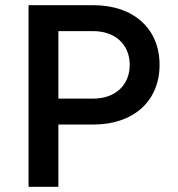

<svg xmlns="http://www.w3.org/2000/svg" viewBox="-20 -720 685 740"><path d="M340 -340H205V-600H340C424 -600 480 -548 480 -470C480 -392 424 -340 340 -340ZM90 0H205V-240H340C493 -240 595 -329 595 -470C595 -611 493 -700 340 -700H90Z"/></svg>

Font: Goli Medium
Style: Regular
Weight: 500
Designer: jaikishan Patel
Foundry: MagicType
Version: Version 1.000;Glyphs 3.2 (3242)